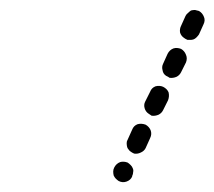

<svg xmlns="http://www.w3.org/2000/svg" viewBox="-20 -600 430 385"><path d="M207 -256Q207 -252 208 -248Q210 -244 212 -242Q215 -239 218 -237Q226 -233 234 -236Q242 -239 245 -246V-247Q247 -251 247 -255Q248 -259 246 -263Q245 -266 242 -269Q239 -272 236 -274Q228 -277 221 -275Q213 -272 209 -264Q207 -260 207 -256ZM234 -313Q234 -317 236 -320L245 -340Q248 -348 256 -351Q264 -353 272 -350Q279 -346 282 -339Q285 -331 281 -323L272 -303Q269 -297 262 -294Q256 -291 249 -292Q247 -293 245 -294Q244 -295 242 -296Q240 -297 238 -300Q236 -302 235 -305Q234 -309 234 -313ZM271 -396 281 -416Q284 -424 292 -427Q300 -429 307 -426Q315 -422 318 -415Q320 -407 317 -399L307 -379Q304 -373 298 -370Q291 -367 284 -368Q283 -369 281 -370Q279 -371 278 -372Q272 -376 270 -383Q268 -390 271 -396ZM307 -472 316 -492Q320 -500 328 -503Q335 -505 343 -502Q350 -498 353 -490Q356 -483 353 -475L343 -455Q340 -449 334 -446Q327 -443 320 -444Q319 -445 317 -446Q315 -447 313 -448Q307 -452 306 -459Q304 -466 307 -472ZM343 -548 352 -568Q354 -572 357 -574Q360 -577 363 -579Q367 -580 371 -580Q375 -579 379 -578Q386 -574 389 -566Q392 -559 388 -551L379 -531Q377 -528 374 -525Q371 -522 368 -521Q365 -520 362 -520Q359 -520 356 -520Q354 -521 352 -522Q351 -523 349 -524Q343 -528 341 -535Q340 -542 343 -548Z"/></svg>

Font: FRB American Cursive Dashed
Style: Bold Italic
Weight: 700
Italic angle: -25°
Version: Version 2.0;Modular Font Editor K font №1